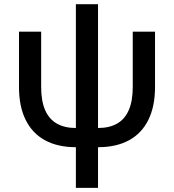

<svg xmlns="http://www.w3.org/2000/svg" viewBox="-20 -694 832 918"><path d="M342.8 9.8Q255.9 9.8 195.1 -23.4Q134.3 -56.6 102.5 -121.1Q70.8 -185.5 70.8 -278.3V-542.5H176.8V-278.3Q176.8 -211.4 195.6 -168Q214.4 -124.5 251.5 -103.3Q288.6 -82 342.8 -82H448.7Q503.4 -82 540.3 -103.3Q577.1 -124.5 595.9 -168Q614.7 -211.4 614.7 -278.3V-542.5H721.2V-278.3Q721.2 -185.5 689.5 -121.1Q657.7 -56.6 596.9 -23.4Q536.1 9.8 448.7 9.8ZM342.8 204.1V-673.8H448.7V204.1Z"/></svg>

Font: Inter 16pt Medium
Style: Regular
Weight: 500
Version: Version 4.001;git-66647c0bb